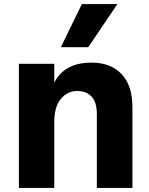

<svg xmlns="http://www.w3.org/2000/svg" viewBox="-20 -885 730 938"><path d="M72.3 33.2V-573.2H245.1V-481.4Q294.9 -579.1 427.7 -579.1Q520.5 -579.1 573.7 -523.4Q627 -467.8 627 -361.3V33.2H453.1V-329.1Q453.1 -383.8 428.2 -412.1Q403.3 -440.4 356.4 -440.4Q309.6 -440.4 277.3 -401.9Q245.1 -363.3 245.1 -288.1V33.2ZM277.3 -654.3 379.9 -865.2H553.7L411.1 -654.3Z"/></svg>

Font: GenEi M Gothic v2 Heavy
Style: Regular
Weight: 800
Version: Version 2.0